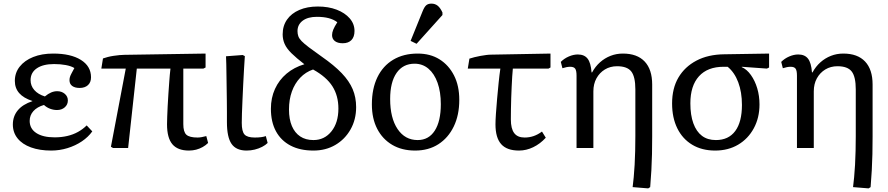

<svg xmlns="http://www.w3.org/2000/svg" viewBox="-20 -818 4906 1061"><path d="M263 14Q199 14 151 -3.5Q103 -21 77 -53.5Q51 -86 51 -130Q51 -175 78 -208Q105 -241 159 -259V-260Q110 -276 86 -303.5Q62 -331 62 -371Q62 -416 89 -450Q116 -484 163.5 -503Q211 -522 274 -522Q371 -522 427 -487Q483 -452 483 -391Q483 -363 466 -347.5Q449 -332 420 -332Q394 -332 379 -343Q364 -354 364 -375Q364 -384 366.5 -392.5Q369 -401 375.5 -413Q382 -425 391 -442Q373 -453 343.5 -458.5Q314 -464 279 -464Q218 -464 183.5 -440.5Q149 -417 149 -375Q149 -344 169.5 -320.5Q190 -297 228 -285Q246 -300 262.5 -307Q279 -314 296 -314Q321 -314 338 -299.5Q355 -285 355 -263Q355 -240 338 -225Q321 -210 295 -210Q276 -210 257 -217Q238 -224 223 -238Q185 -227 164.5 -204Q144 -181 144 -150Q144 -107 180.5 -83Q217 -59 282 -59Q319 -59 351.5 -66.5Q384 -74 411 -89Q438 -104 459 -125L490 -92Q468 -61 432.5 -37Q397 -13 353 0.5Q309 14 263 14Z M1024 14Q962 14 932.5 -21Q903 -56 903 -131Q903 -147 904 -172.5Q905 -198 906.5 -230.5Q908 -263 910.5 -298Q913 -333 915.5 -369Q918 -405 922 -439H736L688 0H605L593 -7L675 -439H540L549 -495Q560 -499 575.5 -503Q591 -507 608 -509.5Q625 -512 640.5 -513.5Q656 -515 668 -515L1116 -522V-445L1104 -439H993Q993 -402 993 -363.5Q993 -325 993 -285.5Q993 -246 993 -207.5Q993 -169 993 -132Q993 -89 1010 -73.5Q1027 -58 1072 -58Q1081 -58 1093.5 -60Q1106 -62 1120 -66L1130 -28Q1117 -15 1100 -5.5Q1083 4 1064 9Q1045 14 1024 14Z M1343 14Q1285 14 1259.5 -23Q1234 -60 1234 -143Q1234 -167 1234 -197.5Q1234 -228 1233.5 -263Q1233 -298 1232.5 -333.5Q1232 -369 1231.5 -402Q1231 -435 1230.5 -462.5Q1230 -490 1229 -507L1321 -514L1333 -508Q1331 -477 1328.5 -436.5Q1326 -396 1324 -352Q1322 -308 1320 -266Q1318 -224 1317 -191Q1316 -158 1316 -139Q1316 -92 1331 -75Q1346 -58 1388 -58Q1408 -58 1423 -60Q1438 -62 1449 -66L1459 -28Q1447 -16 1428.5 -6.5Q1410 3 1388 8.5Q1366 14 1343 14Z M1712 14Q1638 14 1585.5 -13.5Q1533 -41 1505 -92.5Q1477 -144 1477 -217Q1477 -277 1499.5 -326.5Q1522 -376 1563.5 -411Q1605 -446 1662 -463Q1618 -497 1591 -523.5Q1564 -550 1553 -575Q1542 -600 1542 -628Q1542 -675 1566 -709.5Q1590 -744 1634 -763Q1678 -782 1736 -782Q1795 -782 1840.5 -764.5Q1886 -747 1912.5 -716.5Q1939 -686 1939 -647Q1939 -614 1922 -596.5Q1905 -579 1874 -579Q1846 -579 1830.5 -591Q1815 -603 1815 -624Q1815 -638 1821.5 -654Q1828 -670 1844 -695Q1825 -710 1797 -717.5Q1769 -725 1731 -725Q1681 -725 1652.5 -703.5Q1624 -682 1624 -646Q1624 -631 1628.5 -618Q1633 -605 1646.5 -591Q1660 -577 1687 -556.5Q1714 -536 1758 -505Q1827 -457 1868.5 -413.5Q1910 -370 1929 -325Q1948 -280 1948 -226Q1948 -157 1917 -102.5Q1886 -48 1833 -17Q1780 14 1712 14ZM1712 -44Q1773 -44 1811.5 -92Q1850 -140 1850 -218Q1850 -289 1817 -341Q1784 -393 1710 -434Q1669 -420 1639 -388.5Q1609 -357 1593 -312.5Q1577 -268 1577 -213Q1577 -159 1593 -121.5Q1609 -84 1639 -64Q1669 -44 1712 -44Z M2274 14Q2201 14 2147.5 -17.5Q2094 -49 2064.5 -106Q2035 -163 2035 -241Q2035 -328 2065.5 -391Q2096 -454 2153 -488Q2210 -522 2288 -522Q2358 -522 2409 -490Q2460 -458 2489 -401Q2518 -344 2518 -266Q2518 -182 2487.5 -119Q2457 -56 2402.5 -21Q2348 14 2274 14ZM2288 -44Q2349 -44 2382.5 -96Q2416 -148 2416 -242Q2416 -310 2398 -360.5Q2380 -411 2347.5 -438.5Q2315 -466 2271 -466Q2207 -466 2171.5 -415Q2136 -364 2136 -271Q2136 -166 2177 -105Q2218 -44 2288 -44ZM2282 -576 2249 -592 2315 -755Q2325 -780 2335.5 -789Q2346 -798 2364 -798Q2384 -798 2398.5 -786.5Q2413 -775 2425 -749V-735Z M2848 14Q2781 14 2749.5 -21.5Q2718 -57 2718 -131Q2718 -152 2720.5 -189.5Q2723 -227 2727 -272Q2731 -317 2735.5 -361Q2740 -405 2745 -439H2565L2574 -494Q2586 -498 2602 -502Q2618 -506 2634.5 -509Q2651 -512 2666.5 -514Q2682 -516 2693 -516L3022 -522V-445L3011 -439H2814Q2812 -421 2810.5 -395Q2809 -369 2807.5 -339Q2806 -309 2805 -277Q2804 -245 2803.5 -214.5Q2803 -184 2803 -158Q2803 -107 2821.5 -82.5Q2840 -58 2879 -58Q2905 -58 2928.5 -66Q2952 -74 2975 -91L2996 -57Q2965 -23 2926.5 -4.5Q2888 14 2848 14Z M3562 223 3476 216Q3479 192 3482 161Q3485 130 3487 93Q3489 56 3490 16Q3491 -24 3491 -66V-324Q3491 -394 3468.5 -423Q3446 -452 3390 -452Q3352 -452 3322.5 -434Q3293 -416 3276 -385Q3259 -354 3259 -313V0H3166V-400Q3166 -428 3158.5 -438.5Q3151 -449 3131 -449Q3112 -449 3088 -441L3079 -476Q3098 -495 3123.5 -506Q3149 -517 3173 -517Q3209 -517 3227 -494Q3245 -471 3249 -418H3252Q3270 -451 3296 -474Q3322 -497 3354 -509.5Q3386 -522 3422 -522Q3501 -522 3542.5 -478Q3584 -434 3584 -351V-65Q3584 -13 3583 33Q3582 79 3579.5 123Q3577 167 3573 216Z M3932 14Q3859 14 3805.5 -18Q3752 -50 3723 -108.5Q3694 -167 3694 -246Q3694 -330 3729 -389.5Q3764 -449 3828.5 -483Q3893 -517 3982 -518L4230 -522V-445L4218 -439L4079 -449V-447Q4107 -435 4129.5 -403.5Q4152 -372 4164.5 -330Q4177 -288 4177 -241Q4177 -167 4145.5 -109Q4114 -51 4059 -18.5Q4004 14 3932 14ZM3936 -44Q4006 -44 4043 -94Q4080 -144 4080 -238Q4080 -309 4059.5 -363.5Q4039 -418 4001 -449H3979Q3890 -449 3842.5 -396.5Q3795 -344 3795 -247Q3795 -182 3811.5 -136.5Q3828 -91 3859 -67.5Q3890 -44 3936 -44Z M4780 223 4694 216Q4697 192 4700 161Q4703 130 4705 93Q4707 56 4708 16Q4709 -24 4709 -66V-324Q4709 -394 4686.5 -423Q4664 -452 4608 -452Q4570 -452 4540.5 -434Q4511 -416 4494 -385Q4477 -354 4477 -313V0H4384V-400Q4384 -428 4376.5 -438.5Q4369 -449 4349 -449Q4330 -449 4306 -441L4297 -476Q4316 -495 4341.5 -506Q4367 -517 4391 -517Q4427 -517 4445 -494Q4463 -471 4467 -418H4470Q4488 -451 4514 -474Q4540 -497 4572 -509.5Q4604 -522 4640 -522Q4719 -522 4760.5 -478Q4802 -434 4802 -351V-65Q4802 -13 4801 33Q4800 79 4797.5 123Q4795 167 4791 216Z"/></svg>

Font: Literata 18pt
Style: Regular
Weight: 400
Designer: Latin by Veronika Burian and Jose Scaglione. Greek by Irene Vlachou. Cyrillic by Vera Evstafieva.
Foundry: TypeTogether
Version: Version 3.103;gftools[0.9.29]